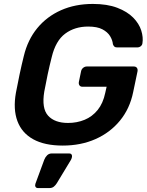

<svg xmlns="http://www.w3.org/2000/svg" viewBox="-20 -730 746 976"><path d="M299 10Q207 10 149 -22Q91 -54 68.5 -114.5Q46 -175 61 -259Q69 -302 79.5 -351.5Q90 -401 101 -445Q121 -528 169.5 -587Q218 -646 290 -678Q362 -710 452 -710Q525 -710 576 -690.5Q627 -671 657 -640.5Q687 -610 698 -575Q709 -540 704 -510Q703 -501 695.5 -495Q688 -489 678 -489H575Q566 -489 561.5 -493Q557 -497 554 -505Q552 -526 539.5 -546.5Q527 -567 500.5 -581Q474 -595 428 -595Q360 -595 311.5 -559Q263 -523 243 -440Q232 -397 222.5 -352.5Q213 -308 205 -264Q191 -179 224.5 -142Q258 -105 326 -105Q371 -105 410 -121Q449 -137 476.5 -171Q504 -205 515 -258L522 -289H399Q389 -289 384 -296Q379 -303 381 -314L392 -367Q394 -378 402.5 -385Q411 -392 421 -392H660Q671 -392 676 -385Q681 -378 679 -367L657 -262Q640 -178 590 -117Q540 -56 465.5 -23Q391 10 299 10ZM173 226Q164 226 160.5 219.5Q157 213 160 204L205 82Q210 69 219.5 59.5Q229 50 244 50H332Q340 50 343.5 55Q347 60 346 67Q345 74 341 82L269 201Q263 211 254 218.5Q245 226 231 226Z"/></svg>

Font: Rubik Medium
Style: Italic
Weight: 500
Italic angle: -12°
Designer: Hubert and Fischer
Foundry: Hubert and Fischer
Version: Version 2.300;gftools[0.9.30]